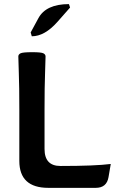

<svg xmlns="http://www.w3.org/2000/svg" viewBox="-20 -906 558 926"><path d="M194.8 -187.5Q194.8 -105.5 271.5 -105.5Q439.5 -105.5 514.2 -115.2L503.4 -51.8Q494.6 0 441.9 0H213.4Q73.2 0 73.2 -129.9V-378.9Q73.2 -490.2 70.8 -551.8Q68.4 -613.3 68.4 -633.8Q68.4 -643.6 79.1 -648.9Q89.8 -654.3 136.2 -654.3Q178.7 -654.3 189.2 -648.9Q199.7 -643.6 199.7 -633.8Q199.7 -613.3 197.3 -551.8Q194.8 -490.2 194.8 -378.9ZM133.3 -731 127.9 -749.5 165 -817.9Q201.7 -886.2 312.5 -886.2L317.9 -869.6L256.8 -800.3Q195.3 -731 133.3 -731Z"/></svg>

Font: ALMAS
Style: Bold
Weight: 700
Designer: ALMAS Font/ by Husham Jawad Kadhim, derived from the Bainsely font by/ Paul James MIller
Foundry: High-Logic / Made with FontCreator
Version: Version 1.411;September 19, 2021;FontCreator 14.0.0.2814 32-